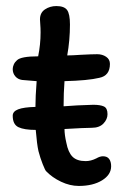

<svg xmlns="http://www.w3.org/2000/svg" viewBox="-20 -610 416 634"><path d="M335 -233Q335 -216 321.5 -202Q308 -188 283 -188L249 -187L193 -184Q193 -165 199 -139Q205 -107 219.5 -92.5Q234 -78 263 -78Q280 -78 298 -87Q310 -94 320 -94Q334 -94 340.5 -85Q347 -76 347 -61Q347 -33 317 -14.5Q287 4 240 4Q211 4 181.5 -10Q152 -24 132 -45Q129 -48 121 -68Q113 -88 107 -111Q102 -133 98 -181Q60 -181 41 -190Q22 -199 22 -228Q22 -242 40 -249Q58 -256 97 -257Q97 -290 101 -342L53 -346Q39 -348 30.5 -358Q22 -368 22 -382Q22 -389 25.5 -397Q29 -405 36 -411Q49 -424 106 -424Q114 -463 114 -503Q114 -518 113 -529Q112 -540 112 -546Q112 -568 128.5 -579Q145 -590 166 -590Q192 -590 201.5 -577Q211 -564 211 -529Q211 -477 202 -427Q218 -427 246 -429Q284 -431 301 -431Q318 -431 330.5 -422.5Q343 -414 343 -399Q343 -360 308 -353Q271 -344 193 -342Q190 -304 190 -259L235 -262L288 -264Q311 -264 323 -258.5Q335 -253 335 -233Z"/></svg>

Font: Itim
Style: Regular
Weight: 400
Designer: Suppakit Chalermlarp
Version: Version 1.002g